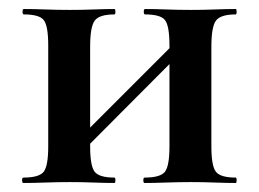

<svg xmlns="http://www.w3.org/2000/svg" viewBox="-20 -406 575 426"><path d="M129 -36 111 -54 382 -325 400 -308ZM87 -81V-305Q87 -349 77 -361.5Q67 -374 33 -374Q30 -374 30 -380Q30 -386 33 -386Q54 -386 80.5 -385Q107 -384 135 -384Q162 -384 188 -385Q214 -386 234 -386Q236 -386 236 -380Q236 -374 234 -374Q200 -374 190 -360Q180 -346 180 -303V-81Q180 -38 190 -25Q200 -12 234 -12Q236 -12 236 -6Q236 0 234 0Q213 0 187.5 -1Q162 -2 135 -2Q107 -2 80.5 -1Q54 0 32 0Q29 0 29 -6Q29 -12 32 -12Q67 -12 77 -25Q87 -38 87 -81ZM356 -81V-305Q356 -349 346 -361.5Q336 -374 302 -374Q299 -374 299 -380Q299 -386 302 -386Q323 -386 349.5 -385Q376 -384 404 -384Q431 -384 457 -385Q483 -386 503 -386Q505 -386 505 -380Q505 -374 503 -374Q469 -374 459 -360Q449 -346 449 -303V-81Q449 -38 459 -25Q469 -12 503 -12Q505 -12 505 -6Q505 0 503 0Q482 0 456.5 -1Q431 -2 404 -2Q376 -2 349 -1Q322 0 301 0Q298 0 298 -6Q298 -12 301 -12Q336 -12 346 -25Q356 -38 356 -81Z"/></svg>

Font: Cormorant
Style: Bold
Weight: 700
Designer: Christian Thalmann (Catharsis Fonts)
Foundry: Catharsis Fonts
Version: Version 4.000